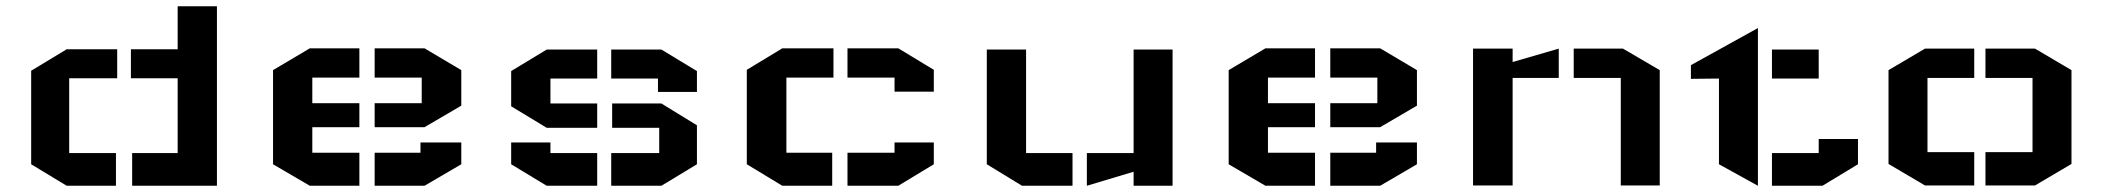

<svg xmlns="http://www.w3.org/2000/svg" viewBox="-20 -596 6746 616"><path d="M676 0H404V-105H550V-345H400V-438H550V-576H676ZM80 -369 194 -438H356V-345H202V-105H352V0H194L80 -69Z M1460 -257 1342 -188H1182V-265H1333V-347H1182V-441H1342L1460 -371ZM1460 -139V-69L1342 0H1182V-106H1329V-139ZM856 -69 974 0H1133V-106H982V-188H1133V-265H982V-347H1133V-441H974L856 -371Z M2216 -69 2102 0H1941V-105H2095V-186H1944V-264H2102L2216 -194ZM1620 -368 1734 -437H1896V-344H1746V-264H1896V-186H1734L1620 -255ZM1746 -139V-105H1896V0H1734L1620 -69V-139ZM2091 -301V-344H1941V-437H2102L2216 -368V-301Z M2376 -372 2490 -441H2654V-347H2503V-106H2650V0H2490L2376 -69ZM2976 -302V-372L2862 -441H2699V-347H2850V-302ZM2976 -139V-69L2862 0H2699V-106H2850V-139Z M3742 0H3617V-45L3467 0V-105H3617V-437H3742ZM3146 -69 3259 0H3421V-105H3272V-437H3146Z M4526 -257 4408 -188H4248V-265H4399V-347H4248V-441H4408L4526 -371ZM4526 -139V-69L4408 0H4248V-106H4395V-139ZM3922 -69 4040 0H4199V-106H4048V-188H4199V-265H4048V-347H4199V-441H4040L3922 -371Z M4706 -440H4833V-397L4981 -440V-346H4833V-1H4706ZM5305 -371 5187 -440H5029V-346H5180V-1H5305Z M5665 -437H5815V-344H5665ZM5941 -150V-69L5827 0H5665V-105H5815V-150ZM5620 -506V-105V0L5495 -69V-344L5405 -343V-387Z M6039 -371 6156 -440H6314V-346H6164V-108H6314V-1H6156L6039 -70ZM6626 -371 6509 -440H6350V-346H6501V-108H6350V-1H6509L6626 -70Z"/></svg>

Font: Wallpoet
Style: Regular
Weight: 400
Designer: Lars Berggren
Foundry: Lars Berggren
Version: Version 1.000